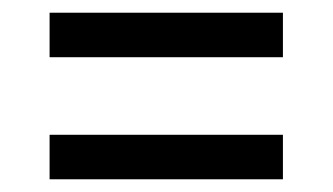

<svg xmlns="http://www.w3.org/2000/svg" viewBox="-20 -473 524 302"><path d="M58 -453V-383H425V-453ZM58 -261V-191H425V-261Z"/></svg>

Font: Noto Sans Bengali Condensed
Style: Regular
Weight: 400
Width: 3
Designer: Jelle Bosma - Monotype Design Team
Foundry: Monotype Imaging Inc.
Version: Version 2.003